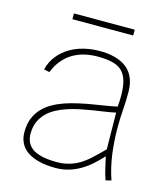

<svg xmlns="http://www.w3.org/2000/svg" viewBox="-97 -695 686 782"><g transform="rotate(15 245.5 -304.5)"><path d="M442.4 -0.5Q433.6 -25.4 427.5 -52Q421.4 -78.6 417.7 -105.7Q414.1 -132.8 412.4 -159.9Q410.6 -187 410.6 -212.9Q410.6 -237.3 411.4 -255.4Q412.1 -273.4 413.3 -290Q414.6 -306.6 415.3 -324.7Q416 -342.8 416 -367.2Q416 -385.7 412.4 -402.6Q408.7 -419.4 401.1 -433.8Q393.6 -448.2 381.3 -460Q369.1 -471.7 351.8 -480Q334.5 -488.3 311.8 -492.9Q289.1 -497.6 260.3 -497.6Q227.5 -497.6 195.3 -490Q163.1 -482.4 136 -466.3Q108.9 -450.2 88.9 -425.5Q68.8 -400.9 60.1 -366.2L84 -361.8Q95.7 -391.6 113.5 -412.8Q131.3 -434.1 153.8 -447.5Q176.3 -460.9 202.6 -467.3Q229 -473.6 257.8 -473.6Q297.9 -473.6 325 -466.1Q352.1 -458.5 367.7 -439Q383.3 -419.4 388.4 -385.3Q393.6 -351.1 389.2 -297.9Q367.7 -293 341.3 -288.8Q314.9 -284.7 287.1 -280Q259.3 -275.4 230.7 -269Q202.1 -262.7 175.5 -253.7Q148.9 -244.6 126 -231.7Q103 -218.8 85.7 -200.2Q68.4 -181.6 58.6 -157Q48.8 -132.3 48.8 -100.1Q48.8 -77.6 55.7 -60.8Q62.5 -43.9 74.2 -32Q85.9 -20 101.6 -12Q117.2 -3.9 134.8 0.7Q152.3 5.4 171.4 7.3Q190.4 9.3 208.5 9.3Q237.8 9.3 263.4 1.7Q289.1 -5.9 312 -19.3Q335 -32.7 355.2 -50.8Q375.5 -68.8 394.5 -89.8Q399.9 -65.9 405.3 -42Q410.6 -18.1 418.9 5.4ZM391.1 -118.2Q377.4 -104.5 364.3 -91.6Q351.1 -78.6 337.9 -67.1Q324.7 -55.7 310.8 -46.1Q296.9 -36.6 281 -29.8Q265.1 -22.9 247.3 -19Q229.5 -15.1 208.5 -15.1Q192.4 -15.1 176.3 -16.4Q160.2 -17.6 145.3 -21Q130.4 -24.4 117.4 -30.3Q104.5 -36.1 95 -45.7Q85.4 -55.2 80.1 -68.6Q74.7 -82 74.7 -100.1Q74.7 -128.4 84 -149.7Q93.3 -170.9 109.1 -187Q125 -203.1 146.5 -214.6Q168 -226.1 192.6 -234.1Q217.3 -242.2 243.7 -247.6Q270 -252.9 295.9 -257.1Q321.8 -261.2 345.7 -264.6Q369.6 -268.1 389.2 -272.5ZM375 -618.2H118.7V-593.8H375Z"/></g></svg>

Font: SaysetthaMai Thin
Style: Regular
Weight: 100
Designer: John M. Durdin
Foundry: Lao Script for Windows
Version: Version 1.101